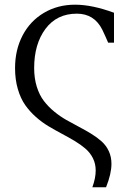

<svg xmlns="http://www.w3.org/2000/svg" viewBox="-20 -536 539 815"><path d="M43.9 -247.1Q43.9 -324.2 75.9 -385.5Q107.9 -446.8 166.3 -481.4Q224.6 -516.1 298.8 -516.1Q371.1 -516.1 463.9 -481.9V-355H439Q427.7 -381.8 414.1 -410.2Q379.9 -478 306.2 -478Q221.2 -478 173.1 -413.6Q125 -349.1 125 -247.1Q125 -203.6 136.2 -167.7Q147.5 -131.8 166.5 -107.2Q185.5 -82.5 210.2 -62.3Q234.9 -42 262 -26.6Q289.1 -11.2 316.2 2.9Q343.3 17.1 367.9 32.2Q392.6 47.4 411.6 64.5Q430.7 81.5 441.9 105.7Q453.1 129.9 453.1 159.2Q453.1 201.7 430.2 258.8H372.1Q386.2 219.7 386.2 188Q386.2 159.2 374.5 135.7Q362.8 112.3 343 95.2Q323.2 78.1 297.6 62.7Q272 47.4 243.4 32.2Q214.8 17.1 186.5 0.2Q158.2 -16.6 132.6 -39.3Q106.9 -62 87.2 -89.8Q67.4 -117.7 55.7 -158Q43.9 -198.2 43.9 -247.1Z"/></svg>

Font: LT Superior Serif
Style: Regular
Weight: 400
Designer: Daniel Lyons
Foundry: LyonsType
Version: Version 2.120;FEAKit 1.0